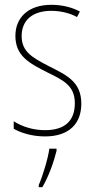

<svg xmlns="http://www.w3.org/2000/svg" viewBox="-20 -557 396 798"><path d="M318 -126C318 -218 256 -245 183 -282C114 -318 70 -342 70 -407C70 -476 119 -512 193 -512C232 -512 273 -502 300 -486L312 -509C281 -526 239 -537 194 -537C95 -537 44 -482 44 -408C44 -324 102 -294 177 -256C245 -223 291 -200 291 -128C291 -57 252 -16 167 -16C119 -16 73 -30 37 -53V-22C64 -6 111 10 167 10C268 10 318 -44 318 -126ZM215 70V61H185C180 102 156 178 141 212V221H156C183 175 203 118 215 70Z"/></svg>

Font: Noto Sans Sinhala Condensed Thin
Style: Regular
Weight: 100
Width: 3
Designer: Jelle Bosma - Monotype Design Team
Foundry: Monotype Imaging Inc.
Version: Version 2.006